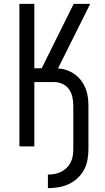

<svg xmlns="http://www.w3.org/2000/svg" viewBox="-20 -755 540 990"><path d="M227 215V145Q245 145 262 142Q279 139 295 131Q311 123 323.5 111Q336 99 344 83Q352 67 355 50Q358 33 358 15V-208Q358 -230 353.5 -253Q349 -276 336 -294.5Q323 -313 302 -322.5Q281 -332 258 -332H157V0H80V-735H157V-403H195L360 -735H445L279 -402Q303 -401 325 -393Q347 -385 366 -371.5Q385 -358 399 -339Q413 -320 421.5 -298.5Q430 -277 433 -254Q436 -231 436 -208V15Q436 42 431 69.5Q426 97 413 121Q400 145 379.5 164Q359 183 334 194.5Q309 206 282 210.5Q255 215 227 215Z"/></svg>

Font: Zed Sans
Style: Regular
Weight: 400
Designer: Belleve Invis
Foundry: Belleve Invis
Version: Version 1.0.0; ttfautohint (v1.8.4)